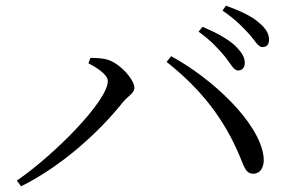

<svg xmlns="http://www.w3.org/2000/svg" viewBox="-20 -739 1040 673"><path d="M814 -492C829 -492 838 -502 838 -519C838 -538 828 -555 804 -579C779 -602 740 -624 690 -645L676 -628C720 -597 747 -566 769 -540C789 -515 799 -492 814 -492ZM900 -574C915 -574 923 -583 923 -600C923 -620 913 -639 886 -661C862 -682 823 -701 772 -719L760 -702C805 -671 829 -646 852 -621C874 -597 884 -574 900 -574ZM358 -455C358 -385 168 -194 39 -106L54 -86C189 -153 320 -267 411 -381C429 -403 451 -412 451 -431C451 -461 398 -519 356 -530C335 -536 312 -536 297 -536L290 -517C316 -504 358 -478 358 -455ZM904 -189C890 -310 722 -465 580 -542L564 -522C683 -428 765 -324 821 -190C837 -150 843 -130 868 -130C891 -130 908 -152 904 -189Z"/></svg>

Font: Source Han Serif AKR9
Style: Regular
Weight: 400
Designer: Ryoko NISHIZUKA 西塚涼子 (kana & ideographs); Frank Grießhammer (Latin, Greek & Cyrillic); Sandoll Communications 산돌커뮤니케이션, 
Foundry: Adobe Systems Incorporated
Version: Version 1.005;hotconv 1.0.107;makeotfexe 2.5.65593